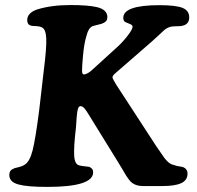

<svg xmlns="http://www.w3.org/2000/svg" viewBox="-20 -734 783 765"><path d="M136.2 -295.4 154.3 -452.1Q166 -543.5 164.3 -581.3Q162.6 -619.1 145.5 -625.5Q135.3 -629.9 121.3 -630.1Q107.4 -630.4 103 -631.8Q88.4 -636.2 88.4 -653.3Q88.4 -682.6 127.9 -696.3Q185.1 -713.9 260.7 -713.9Q331.1 -713.9 366.2 -705.6Q387.2 -700.7 397.5 -690.4Q407.7 -680.2 407.7 -667Q407.7 -654.8 401.9 -648.9Q396 -643.1 384.8 -639.2Q378.4 -637.2 366.5 -634.5Q354.5 -631.8 349.1 -629.9Q332.5 -623 325.2 -593.3Q314.9 -562 310.5 -509.3Q306.6 -466.3 306.9 -451.9Q307.1 -437.5 314 -437.5Q329.1 -437.5 352.5 -460.4L450.7 -549.8Q470.7 -568.4 489.5 -593Q508.3 -617.7 508.3 -627.4Q508.3 -634.3 498 -638.2Q484.4 -643.6 482.9 -644.5Q471.2 -647.9 471.2 -663.1Q471.2 -713.4 615.7 -713.4Q679.2 -713.4 706.5 -702.9Q733.9 -692.4 733.9 -664.6Q733.9 -639.2 710.4 -632.3Q704.1 -630.4 697.8 -629.9Q691.4 -629.4 682.9 -629.4Q674.3 -629.4 669.9 -628.9Q659.2 -628.4 649.9 -624Q640.6 -619.6 634.3 -614Q627.9 -608.4 613.3 -594.5Q598.6 -580.6 586.9 -570.3L437.5 -440.4Q428.2 -432.1 428.2 -425.3Q428.2 -421.4 441.9 -398.4L604 -149.4Q610.4 -140.6 619.9 -126.5Q629.4 -112.3 635 -104.7Q640.6 -97.2 647 -91.3Q657.7 -79.6 673.8 -76.2Q681.2 -73.2 693.4 -71.3Q705.6 -69.3 707.5 -68.8Q727.1 -62 727.1 -42Q727.1 -16.1 702.4 -4.4Q677.7 7.3 626.5 7.3H549.3Q523.9 7.3 506.8 -4.9Q500.5 -9.8 494.4 -17.6Q488.3 -25.4 483.6 -32.7Q479 -40 469.7 -56.2Q460.4 -72.3 452.6 -84.5L329.6 -283.7Q309.1 -318.4 295.4 -309.1Q288.6 -304.2 285.6 -268.1L282.7 -226.6Q273.4 -147.5 275.6 -113.3Q277.8 -79.1 295.4 -75.2Q303.2 -72.8 316.7 -71.5Q330.1 -70.3 335 -69.3Q351.1 -63.5 351.1 -47.4Q351.1 10.7 168.5 10.7Q88.4 10.7 53.7 1Q17.1 -8.8 17.1 -36.6Q17.1 -55.2 32.7 -61.5Q37.6 -64.5 52 -67.4Q66.4 -70.3 77.1 -77.1Q98.1 -88.4 109.9 -134.8Q121.6 -181.2 136.2 -295.4Z"/></svg>

Font: Cooper*
Style: Bold Italic
Weight: 700
Italic angle: -7°
Designer: Owen Earl
Foundry: indestructible type*
Version: Version 0.001